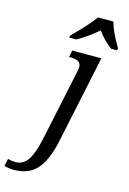

<svg xmlns="http://www.w3.org/2000/svg" viewBox="-287 -834 765 1143"><g transform="rotate(15 96.0 -263.0)"><path d="M-140.1 231.9 -130.9 186Q-106 192.9 -85 192.9Q-34.7 192.9 -6.1 148.2Q22.5 103.5 42 7.8L133.8 -425.8Q137.2 -441.9 137.2 -452.1Q137.2 -494.1 76.2 -494.1H63L71.8 -536.1H251L136.2 7.8Q110.8 127 60.3 183.6Q9.8 240.2 -82 240.2Q-110.4 240.2 -140.1 231.9ZM36.6 -619.1Q127.4 -708.5 168.5 -766.1H263.7Q277.8 -709 331.5 -619.1L328.6 -606H293.5Q247.1 -637.7 204.6 -695.8Q131.3 -633.8 76.7 -606H33.7Z"/></g></svg>

Font: Droid Serif
Style: Italic
Weight: 400
Italic angle: -12°
Designer: Monotype Design team
Foundry: Monotype Imaging Inc.
Version: Version 1.03